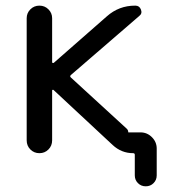

<svg xmlns="http://www.w3.org/2000/svg" viewBox="-20 -567 607 685"><path d="M437.5 -95.7Q437.5 -94.7 438.5 -94.7H481.4Q504.9 -94.7 522 -77.6Q539.1 -60.5 539.1 -37.1V58.6Q539.1 75.2 527.8 86.4Q516.6 97.7 500 97.7Q483.4 97.7 472.2 86.4Q460.9 75.2 460.9 58.6V-14.6Q460.9 -20.5 455.1 -20.5Q413.1 -20.5 381.8 -49.8L170.9 -246.1Q169.9 -247.1 168 -246.6Q166 -246.1 166 -244.1V-66.4Q166 -46.9 152.8 -33.7Q139.6 -20.5 120.6 -20.5Q101.6 -20.5 88.4 -33.7Q75.2 -46.9 75.2 -66.4V-502Q75.2 -520.5 88.4 -533.7Q101.6 -546.9 120.6 -546.9Q139.6 -546.9 152.8 -533.7Q166 -520.5 166 -502V-345.7Q166 -342.8 168 -342.3Q169.9 -341.8 171.9 -342.8L361.3 -508.8Q404.3 -546.9 461.9 -546.9H462.9Q477.5 -546.9 482.9 -532.7Q488.3 -518.6 476.6 -509.8L233.4 -299.8Q227.5 -294.9 233.4 -290L432.6 -107.4Q437.5 -102.5 437.5 -95.7Z"/></svg>

Font: Gen Jyuu Gothic P Regular
Style: Regular
Weight: 400
Designer: [Source Han Sans]
Ryoko NISHIZUKA  (kana & ideographs); Paul D. Hunt (Latin, Greek & Cyrillic); Wenlong ZHANG  (bopomofo
Version: Version 1.002.20150607